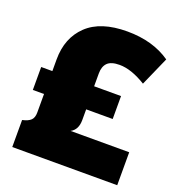

<svg xmlns="http://www.w3.org/2000/svg" viewBox="-130 -824 860 930"><g transform="rotate(20 300.0 -358.5)"><path d="M36.1 0V-139.2Q66.4 -146 79.6 -158.9Q92.8 -171.9 92.8 -198.2V-293.9H35.2V-412.1H92.8V-472.2Q92.8 -583.5 162.6 -650.1Q232.4 -716.8 369.1 -716.8Q501.5 -716.8 591.8 -653.8L525.9 -504.9Q450.2 -551.8 389.2 -551.8Q345.7 -551.8 326.9 -533Q308.1 -514.2 308.1 -478V-412.1H446.8V-293.9H310.1V-238.8Q310.1 -188.5 274.9 -169.9H577.1V0Z"/></g></svg>

Font: Mulish ExtraBlack
Style: Regular
Weight: 1000
Designer: Vernon Adams
Foundry: Vernon Adams
Version: Version 3.603; ttfautohint (v1.8.3)